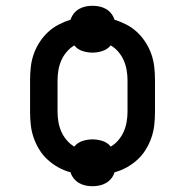

<svg xmlns="http://www.w3.org/2000/svg" viewBox="-20 -597 640 664"><path d="M300 47Q288 47 276 44.5Q264 42 253.5 36Q243 30 235 20Q227 10 224 -1Q202 -7 182 -18Q162 -29 145 -44.5Q128 -60 116 -79.5Q104 -99 96.5 -120.5Q89 -142 86.5 -164.5Q84 -187 84 -210V-320Q84 -343 86.5 -365.5Q89 -388 96.5 -409.5Q104 -431 116.5 -450.5Q129 -470 145.5 -485.5Q162 -501 182 -511.5Q202 -522 224 -529Q228 -541 235.5 -550.5Q243 -560 253.5 -566Q264 -572 276 -574.5Q288 -577 300 -577Q312 -577 324 -574.5Q336 -572 346.5 -566Q357 -560 364.5 -550.5Q372 -541 376 -529Q398 -522 418 -511.5Q438 -501 454.5 -485.5Q471 -470 483.5 -450.5Q496 -431 503.5 -409.5Q511 -388 513.5 -365.5Q516 -343 516 -320V-210Q516 -187 513.5 -164.5Q511 -142 503.5 -120.5Q496 -99 484 -79.5Q472 -60 455 -44.5Q438 -29 418 -18Q398 -7 376 -1Q373 10 365 20Q357 30 346.5 36Q336 42 324 44.5Q312 47 300 47ZM237 -90Q248 -104 265.5 -109.5Q283 -115 300 -115Q317 -115 334.5 -109.5Q352 -104 363 -90Q378 -99 389.5 -112.5Q401 -126 408 -142Q415 -158 418 -175.5Q421 -193 421 -210V-320Q421 -337 418 -354.5Q415 -372 408 -388Q401 -404 389.5 -417.5Q378 -431 363 -440Q351 -426 334 -420.5Q317 -415 300 -415Q283 -415 265.5 -420.5Q248 -426 237 -440Q222 -431 210.5 -417.5Q199 -404 192 -388Q185 -372 182 -354.5Q179 -337 179 -320V-210Q179 -193 182 -175.5Q185 -158 192 -142Q199 -126 210.5 -112.5Q222 -99 237 -90Z"/></svg>

Font: Iosevka Slab Medium Extended
Style: Regular
Weight: 500
Width: 7
Monospace: yes
Designer: Belleve Invis
Foundry: Belleve Invis
Version: Version 11.1.1; ttfautohint (v1.8.3)